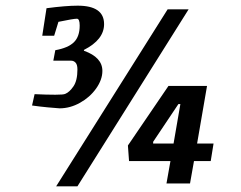

<svg xmlns="http://www.w3.org/2000/svg" viewBox="-20 -647 851 677"><path d="M341 -397Q341 -366 319 -335Q297 -304 262 -284.5Q227 -265 190 -265Q175 -266 148 -268.5Q121 -271 93 -275L102 -315Q144 -313 175 -313Q204 -313 210 -316Q225 -322 239 -342.5Q253 -363 253 -402Q253 -419 246.5 -426Q240 -433 231 -433H168L175 -470Q220 -478 240.5 -498Q261 -518 261 -557Q261 -581 251 -581Q239 -581 186 -570L171 -521H129L144 -618Q212 -627 254 -627Q347 -627 347 -562Q347 -507 276 -471V-468Q341 -445 341 -397ZM723 -79H664L650 0H567L581 -79H435L431 -134L574 -344H710L675 -141H733ZM592 -141 616 -280H609L520 -147V-141ZM571 -614H645L253 10H178Z"/></svg>

Font: Grenze Medium
Style: Italic
Weight: 500
Italic angle: -10°
Designer: Renata Polastri
Foundry: Omnibus-Type
Version: Version 1.002; ttfautohint (v1.8)